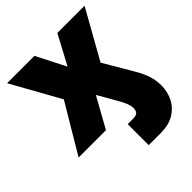

<svg xmlns="http://www.w3.org/2000/svg" viewBox="-203 -636 960 960"><g transform="rotate(-45 277.0 -156.0)"><path d="M375 204.1H289.6V55.7H326.2Q348.6 55.7 357.9 47.1Q367.2 38.6 367.2 18.6Q367.2 3.4 359.4 -16.8Q351.6 -37.1 333 -68.4L280.3 -160.2L191.4 0H-2L151.4 -257.8L7.8 -515.6H201.2L280.3 -360.4L363.3 -515.6H555.7L411.1 -257.8L502 -103Q523.4 -66.9 534.7 -32.7Q545.9 1.5 545.9 37.1Q545.9 81.5 527.1 119.6Q508.3 157.7 470.2 180.9Q432.1 204.1 375 204.1Z"/></g></svg>

Font: Inter Display Black
Style: Regular
Weight: 900
Designer: Rasmus Andersson
Foundry: rsms
Version: Version 4.000;git-a52131595